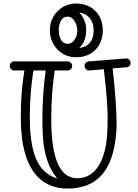

<svg xmlns="http://www.w3.org/2000/svg" viewBox="-20 -1048 794 1101"><path d="M171.9 -644Q150.9 -518.1 150.9 -374Q150.9 -185.1 206.1 -100.6Q244.1 -43.5 308.1 -24.9Q232.4 -114.3 225.1 -278.3Q223.1 -323.2 223.1 -366.2Q223.1 -506.8 242.2 -644ZM575.2 -650.9 493.2 -644H490.2Q479.5 -644 472.2 -652.1Q464.8 -660.2 464.8 -669.9Q464.8 -679.7 471.4 -687Q478 -694.3 487.8 -695.8L702.1 -712.9H704.1Q714.4 -712.9 721.7 -705.3Q729 -697.8 729 -687.5Q729 -677.2 722.4 -670.2Q715.8 -663.1 706.1 -662.1L626 -655.8Q647.5 -465.8 648.9 -333Q642.1 -100.1 533.2 -16.6Q468.8 33.2 367.2 33.2Q259.8 33.2 194.3 -36.1Q99.1 -136.7 99.1 -376Q99.1 -521.5 120.1 -644H62Q50.8 -644 43.5 -651.6Q36.1 -659.2 36.1 -669.9Q36.1 -680.7 43.5 -688.2Q50.8 -695.8 62 -695.8H368.2Q378.4 -695.8 386.2 -688.2Q394 -680.7 394 -669.9Q394 -659.2 386.2 -651.6Q378.4 -644 368.2 -644H293.9Q273.9 -516.1 273.9 -363.8Q273.9 -25.9 422.9 -25.9Q509.8 -25.9 555.7 -115.2Q576.7 -156.7 586.9 -212.9Q597.2 -269 597.2 -369.9Q597.2 -470.7 575.2 -650.9ZM326.7 -923.8Q316.9 -901.9 316.9 -881.6Q316.9 -861.3 319.6 -847.9Q322.3 -834.5 328.1 -823.2Q341.3 -796.9 367.2 -796.9Q395 -796.9 410.6 -825.2Q423.3 -847.7 423.3 -868.7Q423.3 -904.3 406.7 -928.5Q390.1 -952.6 370.6 -952.6Q351.1 -952.6 341.6 -944.3Q332 -936 326.7 -923.8ZM434.1 -976.1Q474.1 -936 474.1 -877Q474.1 -810.1 434.1 -772.9Q474.1 -777.3 495.6 -803.7Q517.1 -830.1 517.1 -873.5Q517.1 -917 494.9 -943.8Q472.7 -970.7 434.1 -976.1ZM569.3 -874Q569.3 -839.4 558.3 -811Q547.4 -782.7 527.3 -762.7Q485.4 -719.7 417 -719.7Q351.6 -719.7 308.1 -765.6Q266.1 -810.5 266.1 -874Q266.1 -939.9 310.1 -983.9Q354 -1027.8 417 -1027.8Q483.9 -1027.8 526.6 -985.1Q569.3 -942.4 569.3 -874Z"/></svg>

Font: Ribeye Marrow
Style: Regular
Weight: 400
Designer: Astigmatic (AOETI)
Foundry: Astigmatic (AOETI)
Version: Version 1.000